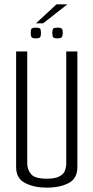

<svg xmlns="http://www.w3.org/2000/svg" viewBox="-20 -856 429 881"><path d="M194 5Q137 5 95.5 -16Q54 -37 54 -89V-620H105V-106Q105 -78 122.5 -57Q140 -36 194 -36Q232 -36 251.5 -46Q271 -56 277.5 -72Q284 -88 284 -106V-620H335V-89Q335 -37 295 -16Q255 5 194 5ZM243 -680Q226 -680 223 -686.5Q220 -693 220 -704Q220 -718 223 -723.5Q226 -729 243 -729Q261 -729 264.5 -723.5Q268 -718 268 -704Q268 -693 264.5 -686.5Q261 -680 243 -680ZM144 -680Q127 -680 124 -686.5Q121 -693 121 -704Q121 -718 124 -723.5Q127 -729 144 -729Q162 -729 165 -723.5Q168 -718 168 -704Q168 -693 165 -686.5Q162 -680 144 -680ZM145 -749 239 -836H289L178 -749Z"/></svg>

Font: Smooch Sans
Style: Regular
Weight: 400
Designer: Robert E. Leuschke
Foundry: Robert E. Leuschke
Version: Version 1.010; ttfautohint (v1.8.3)